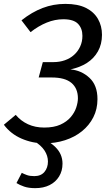

<svg xmlns="http://www.w3.org/2000/svg" viewBox="-35 -721 570 982"><path d="M299.2 -701.1Q363.3 -701.1 404.4 -680.6Q445.5 -660.1 466.1 -624Q486.6 -588 486.6 -542.8Q486.5 -495 466 -458.5Q445.5 -422 409.5 -399Q373.4 -376 325.3 -366Q381.6 -361 422.6 -322.9Q463.6 -284.9 463.5 -213.8Q463.5 -162.8 442.4 -121.3Q421.4 -79.9 384.3 -49.9Q347.3 -19.9 297.7 -3.9Q248.2 12.1 192.1 12.1Q130.8 12.1 75.3 -12Q19.8 -36 -15.2 -83L45.4 -133.5Q71.4 -102.5 108.3 -85.5Q145.2 -68.6 191.1 -68.6Q240.8 -68.6 273.7 -83.5Q306.5 -98.4 326.5 -121.8Q346.4 -145.1 354.9 -171Q363.4 -196.9 363.5 -217.9Q363.5 -268.8 330.6 -296.8Q297.7 -324.7 229.9 -324.7H162.8L184 -403.3H238Q269.9 -403.3 296.8 -412.8Q323.7 -422.2 343.6 -440.2Q363.6 -458.1 375 -483Q386.5 -507.8 386.5 -537.7Q386.5 -575.6 364.1 -599.1Q341.7 -622.5 288.8 -622.5Q246 -622.5 204.1 -605.5Q162.2 -588.6 121.2 -556.6L74.9 -617Q127.9 -659.1 183 -680.1Q238.1 -701.1 299.2 -701.1ZM137.2 -1 153.4 -24Q212.5 -4 248.6 31.5Q284.7 67 284.7 116Q284.7 153 267.2 181.5Q249.7 210.1 218.6 225.7Q187.6 241.3 145.3 241.3Q111.4 241.3 88.3 233.3Q65.3 225.3 49.2 215.2L76.4 162.9Q87.4 168.9 102.4 174.3Q117.3 179.8 140.3 179.8Q174.3 179.8 192.3 158.4Q210.2 136.9 210.2 105Q210.2 76 192.8 49Q175.3 22 137.2 -1Z"/></svg>

Font: Fira Sans Variable
Style: Italic
Weight: 397
Italic angle: -8°
Designer: Carrois Corporate & Edenspiekermann AG
Foundry: Carrois Corporate GbR & Edenspiekermann AG
Version: Version 4.202